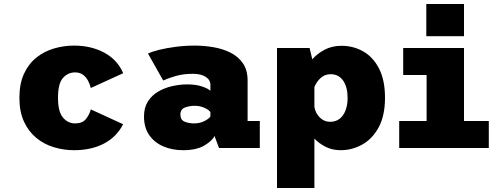

<svg xmlns="http://www.w3.org/2000/svg" viewBox="-20 -740 2490 960"><path d="M350 11Q298.5 11 249.5 -3.8Q200.5 -18.5 161.8 -50.2Q123 -82 100 -131.8Q77 -181.5 77 -251Q77 -321.5 100 -371.2Q123 -421 161.8 -452Q200.5 -483 249.5 -497.5Q298.5 -512 350 -512Q435.5 -512 501.2 -476.8Q567 -441.5 596 -374L434 -300Q430 -317 421 -335Q412 -353 396 -365.5Q380 -378 355.5 -378Q319.5 -378 294.8 -350.2Q270 -322.5 270 -251Q270 -181.5 294.8 -152.2Q319.5 -123 355.5 -123Q392.5 -123 410.2 -145.5Q428 -168 434 -193L595.5 -119Q564 -56 500.5 -22.5Q437 11 350 11Z M895 11Q841 11 796.8 -8Q752.5 -27 726.2 -64.5Q700 -102 700 -157.5Q700 -202 719.5 -232.8Q739 -263.5 771.2 -282.2Q803.5 -301 841.5 -309.5Q879.5 -318 916 -318Q961 -318 991.5 -307.2Q1022 -296.5 1032 -286V-316Q1032 -341 1008 -356Q984 -371 945 -371Q896.5 -371 858 -359.8Q819.5 -348.5 796 -337.5L720 -472Q739.5 -482 776.2 -491Q813 -500 859.2 -506Q905.5 -512 954 -512Q999.5 -512 1046 -504.2Q1092.5 -496.5 1131.5 -477.2Q1170.5 -458 1194.2 -424Q1218 -390 1218 -337V-135H1279V0H1075L1052.5 -60.5Q1042 -36.5 1002.2 -12.8Q962.5 11 895 11ZM951.5 -123Q979.5 -123 1002.8 -135Q1026 -147 1032 -158V-179Q1026 -190 1003.2 -200.5Q980.5 -211 953.5 -211Q927.5 -211 904.8 -202.5Q882 -194 882 -167.5Q882 -140.5 902.8 -131.8Q923.5 -123 951.5 -123Z M1365 200V-500H1528L1541.5 -443.5Q1566.5 -472 1603.2 -491.5Q1640 -511 1688 -511Q1746.5 -511 1796 -483Q1845.5 -455 1875.2 -397.2Q1905 -339.5 1905 -251Q1905 -162.5 1874 -104.5Q1843 -46.5 1792.2 -17.8Q1741.5 11 1683 11Q1642 11 1609 -5.5Q1576 -22 1552 -47V200ZM1633 -369Q1604 -369 1583.2 -350Q1562.5 -331 1552 -305V-205Q1557.5 -173.5 1579.2 -152.2Q1601 -131 1630 -131Q1672 -131 1695 -164Q1718 -197 1718 -251Q1718 -304.5 1695.8 -336.8Q1673.5 -369 1633 -369Z M2111.5 -720H2300V-559H2111.5ZM1976 0V-135H2113V-365H1996V-500H2300V-135H2424V0Z"/></svg>

Font: Trispace ExtraBold
Style: Regular
Weight: 800
Designer: Tyler Finck
Foundry: Etcetera Type Company
Version: Version 1.210; ttfautohint (v1.8.3)